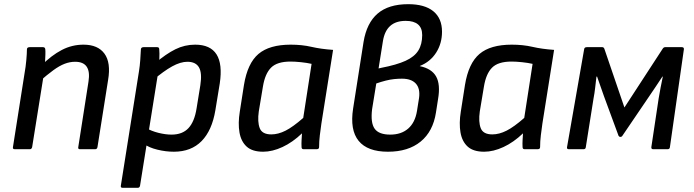

<svg xmlns="http://www.w3.org/2000/svg" viewBox="-20 -715 3324 920"><path d="M363 0Q353 0 355 -10L404 -324Q419 -419 340 -419Q315 -419 290 -409.5Q265 -400 235.5 -378.5Q206 -357 166 -322L178 -401Q227 -450 276 -475.5Q325 -501 380 -501Q449 -501 480.5 -458Q512 -415 498 -332L447 -10Q445 0 436 0ZM51 0Q40 0 42 -10L98 -366Q103 -393 106 -426Q109 -459 109 -478Q109 -489 122 -489H186Q196 -489 197 -479Q198 -470 197.5 -453.5Q197 -437 196 -419.5Q195 -402 193 -388L191 -366L134 -10Q133 -6 130.5 -3Q128 0 123 0Z M813 12Q774 12 733.5 2Q693 -8 671 -25L680 -102Q705 -87 739 -78.5Q773 -70 802 -70Q854 -70 883 -101Q912 -132 922 -196L940 -307Q949 -365 933.5 -392Q918 -419 878 -419Q845 -419 805 -397Q765 -375 712 -330L723 -412Q776 -457 820.5 -479Q865 -501 915 -501Q988 -501 1017.5 -454.5Q1047 -408 1033 -315L1012 -187Q996 -90 946 -39Q896 12 813 12ZM568 185Q557 185 559 175L646 -374Q650 -399 652 -426.5Q654 -454 655 -477Q655 -489 668 -489H733Q743 -489 743 -479Q744 -471 744 -458.5Q744 -446 743.5 -433.5Q743 -421 741 -415L737 -363L651 175Q649 185 640 185Z M1241 12Q1189 12 1162 -12.5Q1135 -37 1127.5 -80.5Q1120 -124 1129 -180L1149 -308Q1166 -412 1218.5 -456.5Q1271 -501 1373 -501Q1427 -501 1472.5 -490.5Q1518 -480 1576 -476L1520 -123Q1516 -95 1512.5 -66.5Q1509 -38 1509 -10Q1509 0 1497 0H1435Q1425 0 1425 -10Q1424 -26 1425 -43Q1426 -60 1427 -76Q1382 -33 1333.5 -10.5Q1285 12 1241 12ZM1280 -71Q1313 -71 1348.5 -89Q1384 -107 1433 -150L1473 -409Q1451 -414 1422.5 -417Q1394 -420 1372 -420Q1308 -420 1279 -391Q1250 -362 1240 -301L1220 -181Q1213 -131 1224.5 -101Q1236 -71 1280 -71Z M1839 12Q1741 12 1698.5 -40Q1656 -92 1672 -195L1722 -514Q1737 -605 1789.5 -650Q1842 -695 1936 -695Q2015 -695 2056.5 -661Q2098 -627 2098 -563Q2098 -507 2070 -463Q2042 -419 1992 -399V-398Q2049 -386 2070 -348Q2091 -310 2079 -240L2069 -176Q2055 -85 1995.5 -36.5Q1936 12 1839 12ZM1850 -70Q1903 -70 1936 -99Q1969 -128 1978 -183L1988 -246Q1994 -291 1972.5 -314.5Q1951 -338 1906 -338Q1888 -338 1868.5 -336Q1849 -334 1827.5 -328.5Q1806 -323 1783 -315L1763 -192Q1755 -127 1775 -98.5Q1795 -70 1850 -70ZM1794 -387 1807 -390Q1880 -404 1923 -423.5Q1966 -443 1984.5 -473Q2003 -503 2003 -547Q2003 -581 1983 -598Q1963 -615 1924 -615Q1877 -615 1850 -591Q1823 -567 1815 -519Z M2300 12Q2248 12 2221 -12.5Q2194 -37 2186.5 -80.5Q2179 -124 2188 -180L2208 -308Q2225 -412 2277.5 -456.5Q2330 -501 2432 -501Q2486 -501 2531.5 -490.5Q2577 -480 2635 -476L2579 -123Q2575 -95 2571.5 -66.5Q2568 -38 2568 -10Q2568 0 2556 0H2494Q2484 0 2484 -10Q2483 -26 2484 -43Q2485 -60 2486 -76Q2441 -33 2392.5 -10.5Q2344 12 2300 12ZM2339 -71Q2372 -71 2407.5 -89Q2443 -107 2492 -150L2532 -409Q2510 -414 2481.5 -417Q2453 -420 2431 -420Q2367 -420 2338 -391Q2309 -362 2299 -301L2279 -181Q2272 -131 2283.5 -101Q2295 -71 2339 -71Z M2706 0Q2695 0 2697 -10L2779 -479Q2780 -489 2792 -489H2866Q2873 -489 2876 -481L2972 -200L3155 -481Q3160 -489 3167 -489H3247Q3258 -489 3257 -479L3190 -10Q3189 0 3179 0H3110Q3100 0 3101 -10L3136 -243Q3140 -269 3145.5 -296Q3151 -323 3156 -348H3154Q3138 -324 3121.5 -299Q3105 -274 3089 -251L2962 -64Q2959 -59 2952 -59Q2950 -59 2948 -60Q2946 -61 2944 -64L2874 -254Q2866 -277 2857.5 -301Q2849 -325 2841 -348H2838Q2835 -323 2832 -296Q2829 -269 2824 -243L2787 -10Q2786 0 2776 0Z"/></svg>

Font: Sofia Sans Medium
Style: Italic
Weight: 500
Italic angle: -9°
Version: Version 4.101